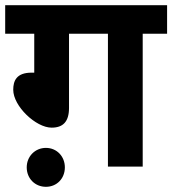

<svg xmlns="http://www.w3.org/2000/svg" viewBox="-20 -642 664 740"><path d="M246 -512H396V0H530V-512H624V-622H0V-512H112V-362H102C43 -362 31 -330 31 -296C31 -233 118 -150 179 -150C222 -150 246 -172 246 -226ZM83 3C83 46 115 78 157 78C199 78 230 46 230 3C230 -39 199 -72 157 -72C115 -72 83 -39 83 3Z"/></svg>

Font: Noto Sans
Style: Bold Italic
Weight: 700
Italic angle: -12°
Designer: Monotype Design Team
Foundry: Monotype Imaging Inc.
Version: Version 2.013